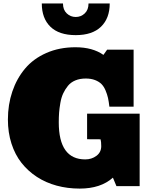

<svg xmlns="http://www.w3.org/2000/svg" viewBox="-20 -1081 880 1115"><path d="M635.7 -49.3Q564.9 14.2 442.9 14.2Q372.1 14.2 309.1 -2.9Q246.1 -20 194.3 -53.7Q142.6 -87.4 105 -135Q67.4 -182.6 46.6 -247.1Q25.9 -311.5 25.9 -386.7Q25.9 -473.6 51.5 -549.3Q77.1 -625 125.5 -682.6Q173.8 -740.2 249.3 -773.4Q324.7 -806.6 418 -806.6Q518.1 -806.6 580.6 -762.2L602.1 -792.5H755.9V-461.4H615.2Q611.8 -491.2 607.2 -512.2Q602.5 -533.2 592.8 -556.2Q583 -579.1 569.1 -593Q555.2 -606.9 532 -616Q508.8 -625 478 -625Q443.8 -625 417.5 -614Q391.1 -603 374.5 -582.5Q357.9 -562 346.9 -538.3Q335.9 -514.6 330.6 -483.6Q325.2 -452.6 323.2 -427Q321.3 -401.4 321.3 -370.6Q321.3 -155.3 475.1 -155.3Q512.2 -155.3 540 -176Q567.9 -196.8 567.9 -232.4Q567.9 -257.8 564 -272L485.8 -272.5V-420.9H791V0H656.2ZM419.9 -877Q322.8 -877 272.7 -925.8Q222.7 -974.6 222.7 -1061H345.7Q345.7 -1023.9 367.7 -1003.2Q389.6 -982.4 419.9 -982.4Q450.2 -982.4 472.2 -1003.2Q494.1 -1023.9 494.1 -1061H617.2Q617.2 -975.1 566.7 -926Q516.1 -877 419.9 -877Z"/></svg>

Font: Bevan
Style: Regular
Weight: 400
Foundry: vernon adams
Version: Version 1.000